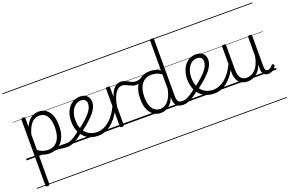

<svg xmlns="http://www.w3.org/2000/svg" viewBox="-145 -1442 3594 2384"><g transform="rotate(-20 1652.0 -250.0)"><path d="M537 17Q506 17 482 13.5Q458 10 436 7Q414 4 390 4.5Q366 5 336 13L362 -13Q396 -23 421 -27Q446 -31 465.5 -32Q485 -33 503.5 -32Q522 -31 543 -31Q552 -31 556 -23.5Q560 -16 559 -7Q558 2 552 9.5Q546 17 537 17ZM138 390Q125 390 119 385.5Q113 381 113 371V-496Q113 -506 119.5 -510.5Q126 -515 140 -515Q153 -515 159 -510.5Q165 -506 165 -496V-382Q189 -436 218.5 -465.5Q248 -495 280 -507Q312 -519 345 -519Q426 -519 476.5 -456.5Q527 -394 527 -269Q527 -217 517.5 -173Q508 -129 489 -94Q470 -59 442 -34.5Q414 -10 377 3.5Q340 17 295 17Q261 17 229 6.5Q197 -4 165 -26V371Q165 381 158.5 385.5Q152 390 138 390ZM165 -77Q200 -52 233 -41.5Q266 -31 297 -31Q329 -31 356 -40.5Q383 -50 404.5 -69Q426 -88 440.5 -116Q455 -144 463 -182Q471 -220 471 -267Q471 -328 456.5 -373.5Q442 -419 412.5 -444Q383 -469 336 -469Q301 -469 268.5 -450.5Q236 -432 210 -390.5Q184 -349 165 -280ZM0 365H612V375H0ZM0 -20H612V0H0ZM0 -505H612V-500H0ZM0 -885H612V-875H0Z M537 17Q526 17 520.5 9.5Q515 2 515.5 -7Q516 -16 523 -23.5Q530 -31 543 -31Q566 -31 592 -41Q618 -51 651 -72.5Q684 -94 728 -129Q735 -135 743 -132Q751 -129 756 -122Q761 -115 760.5 -106Q760 -97 752 -91Q705 -54 666.5 -29.5Q628 -5 596.5 6Q565 17 537 17ZM612 365V375ZM612 -20V0ZM612 -505V-500ZM612 -885V-875Z M741 -136Q799 -180 840.5 -217Q882 -254 908.5 -286Q935 -318 947 -346.5Q959 -375 959 -401Q959 -435 939 -452.5Q919 -470 885 -470Q858 -470 832 -456.5Q806 -443 785.5 -417Q765 -391 752.5 -353Q740 -315 740 -267Q740 -203 758 -158Q776 -113 805.5 -85Q835 -57 871 -44Q907 -31 943 -31Q955 -31 960.5 -23.5Q966 -16 966 -7Q966 2 960.5 9.5Q955 17 943 17Q865 17 806.5 -18Q748 -53 716.5 -116.5Q685 -180 685 -265Q685 -317 699.5 -363.5Q714 -410 741 -445Q768 -480 806.5 -499.5Q845 -519 892 -519Q934 -519 961.5 -503Q989 -487 1002 -461Q1015 -435 1015 -405Q1015 -373 1001.5 -339.5Q988 -306 959.5 -270.5Q931 -235 886.5 -194.5Q842 -154 779 -107ZM612 365H1100V375H612ZM612 -20H1100V0H612ZM612 -505H1100V-500H612ZM612 -885H1100V-875H612Z M942 17Q934 17 929 10Q924 3 924 -6.5Q924 -16 929 -23.5Q934 -31 942 -31Q991 -31 1034.5 -50Q1078 -69 1114.5 -101.5Q1151 -134 1181 -178Q1211 -222 1233 -271Q1238 -280 1246.5 -279Q1255 -278 1261.5 -271Q1268 -264 1264 -255Q1244 -204 1213 -155.5Q1182 -107 1141.5 -68Q1101 -29 1051 -6Q1001 17 942 17ZM1100 365V375ZM1100 -20V0ZM1100 -505V-500ZM1100 -885V-875Z M1257 15Q1244 15 1238 10.5Q1232 6 1232 -4V-496Q1232 -506 1238 -510.5Q1244 -515 1257 -515Q1271 -515 1277.5 -510.5Q1284 -506 1284 -496V-370Q1297 -412 1314 -441Q1331 -470 1350.5 -487Q1370 -504 1390 -511.5Q1410 -519 1430 -519Q1440 -519 1445.5 -511.5Q1451 -504 1451 -494Q1451 -484 1445.5 -476.5Q1440 -469 1429 -469Q1406 -469 1384 -456Q1362 -443 1343 -415.5Q1324 -388 1309 -345.5Q1294 -303 1284 -243V-4Q1284 6 1277.5 10.5Q1271 15 1257 15ZM1100 365H1504V375H1100ZM1100 -20H1504V0H1100ZM1100 -505H1504V-500H1100ZM1100 -885H1504V-875H1100Z M1598 -415Q1573 -415 1551.5 -423.5Q1530 -432 1509.5 -442.5Q1489 -453 1469.5 -461Q1450 -469 1429 -469Q1416 -469 1410.5 -476.5Q1405 -484 1405 -494Q1405 -504 1411 -511.5Q1417 -519 1429 -519Q1457 -519 1479.5 -509.5Q1502 -500 1523.5 -488.5Q1545 -477 1566.5 -467.5Q1588 -458 1613 -458Q1630 -458 1651.5 -463Q1673 -468 1695 -483Q1703 -488 1709.5 -484.5Q1716 -481 1719 -474Q1722 -467 1720.5 -459.5Q1719 -452 1712 -447Q1692 -437 1670.5 -430Q1649 -423 1630 -419Q1611 -415 1598 -415ZM1504 365V375ZM1504 -20V0ZM1504 -505V-500ZM1504 -885V-875Z M1771 17Q1717 17 1675.5 -12Q1634 -41 1610.5 -97Q1587 -153 1587 -234Q1587 -285 1596.5 -328.5Q1606 -372 1625 -407Q1644 -442 1671.5 -467Q1699 -492 1736 -505.5Q1773 -519 1818 -519Q1852 -519 1884.5 -509Q1917 -499 1950 -480V-871Q1950 -881 1956.5 -885.5Q1963 -890 1977 -890Q1990 -890 1996 -885.5Q2002 -881 2002 -871V-122Q2002 -72 2017 -51.5Q2032 -31 2077 -31Q2086 -31 2090 -23.5Q2094 -16 2093.5 -7Q2093 2 2087.5 9.5Q2082 17 2071 17Q2042 17 2020 10.5Q1998 4 1983.5 -9.5Q1969 -23 1961 -44Q1953 -65 1952 -93L1951 -126Q1929 -70 1899 -39Q1869 -8 1836.5 4.5Q1804 17 1771 17ZM1781 -33Q1815 -33 1847.5 -52.5Q1880 -72 1907 -116.5Q1934 -161 1950 -235V-428Q1914 -453 1881.5 -461.5Q1849 -470 1818 -470Q1786 -470 1758.5 -460Q1731 -450 1709.5 -431Q1688 -412 1673 -384Q1658 -356 1650.5 -319.5Q1643 -283 1643 -237Q1643 -178 1658 -132Q1673 -86 1703.5 -59.5Q1734 -33 1781 -33ZM1504 365H2145V375H1504ZM1504 -20H2145V0H1504ZM1504 -505H2145V-500H1504ZM1504 -885H2145V-875H1504Z M2070 17Q2059 17 2053.5 9.5Q2048 2 2048.5 -7Q2049 -16 2056 -23.5Q2063 -31 2076 -31Q2099 -31 2125 -41Q2151 -51 2184 -72.5Q2217 -94 2261 -129Q2268 -135 2276 -132Q2284 -129 2289 -122Q2294 -115 2293.5 -106Q2293 -97 2285 -91Q2238 -54 2199.5 -29.5Q2161 -5 2129.5 6Q2098 17 2070 17ZM2145 365V375ZM2145 -20V0ZM2145 -505V-500ZM2145 -885V-875Z M2274 -136Q2332 -180 2373.5 -217Q2415 -254 2441.5 -286Q2468 -318 2480 -346.5Q2492 -375 2492 -401Q2492 -435 2472 -452.5Q2452 -470 2418 -470Q2391 -470 2365 -456.5Q2339 -443 2318.5 -417Q2298 -391 2285.5 -353Q2273 -315 2273 -267Q2273 -203 2291 -158Q2309 -113 2338.5 -85Q2368 -57 2404 -44Q2440 -31 2476 -31Q2488 -31 2493.5 -23.5Q2499 -16 2499 -7Q2499 2 2493.5 9.5Q2488 17 2476 17Q2398 17 2339.5 -18Q2281 -53 2249.5 -116.5Q2218 -180 2218 -265Q2218 -317 2232.5 -363.5Q2247 -410 2274 -445Q2301 -480 2339.5 -499.5Q2378 -519 2425 -519Q2467 -519 2494.5 -503Q2522 -487 2535 -461Q2548 -435 2548 -405Q2548 -373 2534.5 -339.5Q2521 -306 2492.5 -270.5Q2464 -235 2419.5 -194.5Q2375 -154 2312 -107ZM2145 365H2633V375H2145ZM2145 -20H2633V0H2145ZM2145 -505H2633V-500H2145ZM2145 -885H2633V-875H2145Z M2475 17Q2467 17 2462 10Q2457 3 2457 -6.5Q2457 -16 2462 -23.5Q2467 -31 2475 -31Q2524 -31 2567.5 -50Q2611 -69 2647.5 -101.5Q2684 -134 2714 -178Q2744 -222 2766 -271Q2771 -280 2779.5 -279Q2788 -278 2794.5 -271Q2801 -264 2797 -255Q2777 -204 2746 -155.5Q2715 -107 2674.5 -68Q2634 -29 2584 -6Q2534 17 2475 17ZM2633 365V375ZM2633 -20V0ZM2633 -505V-500ZM2633 -885V-875Z M2918 18Q2874 18 2839 0Q2804 -18 2784.5 -57.5Q2765 -97 2765 -161V-496Q2765 -506 2771 -510Q2777 -514 2790 -514Q2804 -514 2810.5 -510Q2817 -506 2817 -496V-167Q2817 -123 2828.5 -92.5Q2840 -62 2863.5 -46Q2887 -30 2924 -30Q2954 -30 2982.5 -42.5Q3011 -55 3036 -80.5Q3061 -106 3080 -148Q3099 -190 3109 -248V-497Q3109 -506 3115.5 -510.5Q3122 -515 3136 -515Q3149 -515 3155.5 -510.5Q3162 -506 3162 -497V-92Q3162 -72 3166 -58Q3170 -44 3178.5 -37Q3187 -30 3201 -30Q3212 -30 3222 -34.5Q3232 -39 3242.5 -48Q3253 -57 3263 -71Q3268 -78 3274.5 -78Q3281 -78 3289 -72Q3295 -67 3296.5 -60.5Q3298 -54 3294 -48Q3283 -28 3266.5 -13Q3250 2 3231 10Q3212 18 3192 18Q3172 18 3157.5 12Q3143 6 3132 -6Q3121 -18 3115.5 -35.5Q3110 -53 3110 -76L3109 -133Q3094 -90 3071.5 -60.5Q3049 -31 3023 -14Q2997 3 2970 10.5Q2943 18 2918 18ZM2633 365H3304V375H2633ZM2633 -20H3304V0H2633ZM2633 -505H3304V-500H2633ZM2633 -885H3304V-875H2633Z"/></g></svg>

Font: Playwrite GB J Guides
Style: Regular
Weight: 400
Designer: Veronika Burian, José Scaglione
Foundry: TypeTogether
Version: Version 1.003